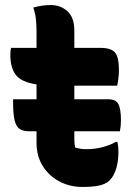

<svg xmlns="http://www.w3.org/2000/svg" viewBox="-20 -730 540 762"><path d="M32 -336H125V-395Q65 -404 43 -432.5Q21 -461 21 -513Q21 -530 24 -540H125V-608Q125 -631 122.5 -654Q120 -677 112 -700Q130 -705 147.5 -707.5Q165 -710 182 -710Q220 -710 247.5 -685.5Q275 -661 275 -608V-540H379Q421 -540 436.5 -521.5Q452 -503 452 -453Q452 -436 450 -419.5Q448 -403 445 -390H275V-336H410Q439 -336 449.5 -317.5Q460 -299 460 -252Q460 -242 459 -231Q458 -220 456 -209H275V-176Q275 -157 279 -144Q290 -141 299.5 -139.5Q309 -138 325 -138Q353 -138 383 -145Q413 -152 440 -167H446Q448 -157 449 -147.5Q450 -138 450 -129Q450 -92 442.5 -65.5Q435 -39 422 -22Q408 -3 381 4.5Q354 12 308 12Q257 12 215.5 -10Q174 -32 149.5 -71.5Q125 -111 125 -163V-209H97Q73 -209 59 -217.5Q45 -226 38.5 -250.5Q32 -275 32 -323Z"/></svg>

Font: Recursive Sn Csl St XBd
Style: Regular
Weight: 800
Version: Version 1.085;hotconv 1.1.0;makeotfexe 2.6.0; ttfautohint (v